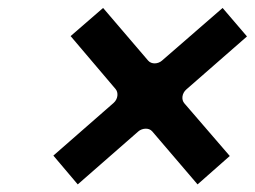

<svg xmlns="http://www.w3.org/2000/svg" viewBox="-20 -660 652 490"><path d="M566.4 -261.9 450.5 -396.3C442.1 -406 444.5 -422.1 455.5 -431.7L610.3 -567L548.1 -639.7L393.4 -505.3C383.4 -496.5 366.8 -495.3 358.1 -505.3L243.1 -639.7L160.2 -567.9L275.1 -432.6C282.5 -423.8 281.4 -407.4 269.9 -397.3L116.2 -262.9L178.4 -189.4L333.1 -324.7C341.8 -332.3 359.3 -335.4 368.5 -324.7L484.2 -189.4Z"/></svg>

Font: Hussar Ekologiczny
Style: Regular
Weight: 400
Foundry: Cannot Into Space Fonts
Version: Version 0.97